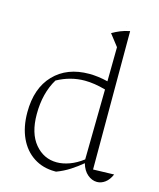

<svg xmlns="http://www.w3.org/2000/svg" viewBox="-114 -833 762 922"><g transform="rotate(15 267.5 -372.0)"><path d="M398 -751 397 -752H398ZM247 8Q187 8 141.5 -21.5Q96 -51 71 -105Q46 -159 46 -232Q46 -352 111 -419.5Q176 -487 286 -487Q330 -487 379 -475L381 -645L336 -703Q355 -714 375.5 -722.5Q396 -731 422 -736V-48L526 -51Q514 -23 495 -9Q476 5 455 5Q430 5 408 -13.5Q386 -32 376 -67Q350 -45 319 -25Q288 -5 253 8Q251 8 247 8ZM92 -235Q92 -140 135.5 -88Q179 -36 244 -36Q274 -36 307 -48Q340 -60 373 -85L378 -434Q321 -450 274 -450Q203 -450 137 -414Q92 -340 92 -235Z"/></g></svg>

Font: Piazzolla ExtraLight
Style: Regular
Weight: 200
Designer: Juan Pablo del Peral
Foundry: Huerta Tipografica
Version: Version 1.330